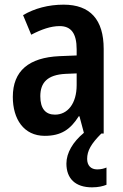

<svg xmlns="http://www.w3.org/2000/svg" viewBox="-20 -573 528 824"><path d="M354 109C354 74 371 44 415 0H425V-363C425 -489 367 -553 253 -553C188 -553 128 -537 79 -508L114 -424C158 -447 198 -461 236 -461C285 -461 309 -430 309 -361V-335L235 -332C104 -326 35 -269 35 -157C35 -62 82 10 172 10C242 10 282 -17 318 -74H321L340 -3C293 36 265 83 265 129C265 193 303 231 375 231C402 231 422 226 437 220V146C427 150 415 154 397 154C370 154 354 137 354 109ZM261 -256 309 -258V-208C309 -128 270 -81 216 -81C176 -81 153 -106 153 -160C153 -219 184 -252 261 -256Z"/></svg>

Font: Noto Sans Arabic UI Cn SmBd
Style: Regular
Weight: 600
Width: 3
Designer: Monotype Design Team, Nadine Chahine and Nizar Qandah
Foundry: Monotype Imaging Inc.
Version: Version 2.010